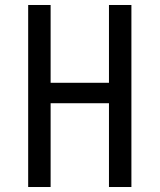

<svg xmlns="http://www.w3.org/2000/svg" viewBox="-20 -750 640 770"><path d="M93 0V-730H183V-418H417V-730H507V0H417V-336H183V0Z"/></svg>

Font: JetBrainsMono NFM
Style: Regular
Weight: 400
Monospace: yes
Designer: Philipp Nurullin, Konstantin Bulenkov
Foundry: JetBrains
Version: Version 2.304; ttfautohint (v1.8.4.7-5d5b);Nerd Fonts 3.3.0